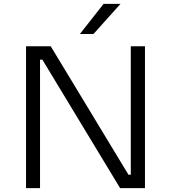

<svg xmlns="http://www.w3.org/2000/svg" viewBox="-20 -968 880 988"><path d="M114 -730H241L641 -69H653V-730H726V0H598L198 -661H186V0H114ZM513 -948H600L461 -793H391Z"/></svg>

Font: Sora-SIA Light
Style: Regular
Weight: 300
Designer: Jonathan Barnbrook, Julián Moncada
Foundry: Barnbrook Fonts
Version: Version 2.000